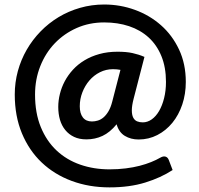

<svg xmlns="http://www.w3.org/2000/svg" viewBox="-20 -711 884 852"><path d="M573 -273Q565 -242 565 -222Q565 -201 571.2 -189Q577.5 -177 588.5 -172.5Q599.5 -168 613.5 -168Q634.5 -168 653.2 -181.2Q672 -194.5 686 -218.5Q700 -242.5 708.2 -275.5Q716.5 -308.5 716.5 -347.5Q716.5 -412.5 696.2 -462Q676 -511.5 639.5 -544.8Q603 -578 552.8 -594.8Q502.5 -611.5 442.5 -611.5Q376.5 -611.5 320.5 -586.8Q264.5 -562 223.2 -519Q182 -476 158.8 -417.5Q135.5 -359 135.5 -291.5Q135.5 -209.5 161 -147.2Q186.5 -85 231 -43.2Q275.5 -1.5 335.8 19.5Q396 40.5 466 40.5Q504.5 40.5 538 36.2Q571.5 32 599.5 24.8Q627.5 17.5 650.5 8.2Q673.5 -1 691.5 -11.5Q704.5 -19 714.5 -16Q724.5 -13 729 -1L746 43.5Q694 77.5 624.5 99Q555 120.5 466 120.5Q375.5 120.5 298.5 92Q221.5 63.5 165.2 10.2Q109 -43 77.2 -119.5Q45.5 -196 45.5 -291.5Q45.5 -345 59.2 -395.5Q73 -446 98.5 -490.2Q124 -534.5 160 -571.5Q196 -608.5 240 -635Q284 -661.5 335.2 -676.2Q386.5 -691 442.5 -691Q513.5 -691 578.8 -667.2Q644 -643.5 694.2 -599.2Q744.5 -555 774.5 -491.2Q804.5 -427.5 804.5 -347.5Q804.5 -294 788.8 -247.2Q773 -200.5 744.8 -166Q716.5 -131.5 678.2 -111.8Q640 -92 595 -92Q560.5 -92 534 -108Q507.5 -124 497.5 -159.5Q468 -123.5 435 -108Q402 -92.5 363.5 -92.5Q332 -92.5 308.8 -103.5Q285.5 -114.5 269.8 -133.8Q254 -153 246.2 -179.2Q238.5 -205.5 238.5 -236.5Q238.5 -265 245.8 -294.2Q253 -323.5 267.5 -350.8Q282 -378 303.8 -401.8Q325.5 -425.5 354.8 -443.2Q384 -461 420.8 -471.2Q457.5 -481.5 501.5 -481.5Q540.5 -481.5 568 -475.5Q595.5 -469.5 621 -458.5ZM514.5 -401Q498.5 -404 481.5 -404Q450.5 -404 423.5 -390.5Q396.5 -377 376.8 -354Q357 -331 345.5 -301.2Q334 -271.5 334 -239.5Q334 -207.5 347.8 -189.8Q361.5 -172 388 -172Q401 -172 414.2 -176Q427.5 -180 439.5 -190.2Q451.5 -200.5 461.5 -217.5Q471.5 -234.5 478 -260Z"/></svg>

Font: Lato
Style: Bold
Weight: 700
Designer: Lukasz Dziedzic with Adam Twardoch and Botio Nikoltchev
Foundry: tyPoland Lukasz Dziedzic
Version: Version 2.010; 2014-09-01; http://www.latofonts.com/; ttfaut